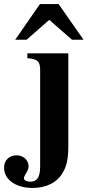

<svg xmlns="http://www.w3.org/2000/svg" viewBox="-77 -724 432 947"><path d="M260 -461H58V-437C109 -433 121 -421 121 -378V96C121 149 107 172 73 172C54 172 41 165 41 155C41 150 44 143 50 133C60 118 64 106 64 96C64 66 38 42 5 42C-32 42 -57 67 -57 103C-57 162 1 203 83 203C152 203 205 176 233 127C252 95 260 57 260 -2ZM335 -528 212 -704H120L-2 -528H54L166 -626L278 -528Z"/></svg>

Font: XITS
Style: Bold
Weight: 700
Designer: MicroPress Inc., with final additions and corrections provided by Coen Hoffman, Elsevier (retired)
Version: Version 1.302